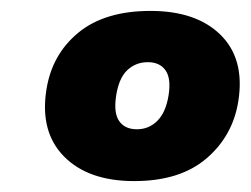

<svg xmlns="http://www.w3.org/2000/svg" viewBox="-20 -737 460 352"><path d="M226 -405Q142 -405 97.5 -450Q53 -495 65 -572Q75 -637 123.5 -677Q172 -717 256 -717Q340 -717 384.5 -673Q429 -629 417 -552Q407 -488 358.5 -446.5Q310 -405 226 -405ZM231 -500Q253 -500 268.5 -515.5Q284 -531 289 -562Q294 -593 283.5 -608Q273 -623 251 -623Q229 -623 213.5 -608.5Q198 -594 193 -562Q188 -530 198.5 -515Q209 -500 231 -500Z"/></svg>

Font: Winston Black
Style: Italic
Weight: 900
Italic angle: -9°
Designer: Original fonts by Vernon Adams / Changes by Cristiano Sobral
Foundry: VOriginal fonts by Vernon Adams / Changes by Cristiano Sobral
Version: Version 2.503;July 17, 2020;FontCreator 13.0.0.2655 64-bit